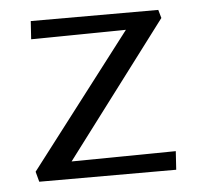

<svg xmlns="http://www.w3.org/2000/svg" viewBox="-39 -446 500 486"><g transform="rotate(-5 211.5 -203.5)"><path d="M294 -364 53 -361 56 -407H380L386 -386L128 -44L393 -47L390 0H42L35 -26Z"/></g></svg>

Font: QiushuiShotai Bright
Style: Regular
Weight: 400
Designer: Christian Thalmann (Catharsis Fonts)
Version: Version 1.250;